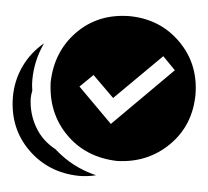

<svg xmlns="http://www.w3.org/2000/svg" viewBox="-44 -685 688 634"><g transform="rotate(5 300.0 -368.0)"><path d="M361 -638Q257 -637 190 -569Q123 -501 120 -399Q123 -296 190 -228.5Q257 -161 361 -158Q462 -161 530.5 -228.5Q599 -296 600 -399Q599 -501 530.5 -569Q462 -637 361 -638ZM87 -524Q45 -489 22.5 -441Q0 -393 0 -338Q1 -235 69.5 -167.5Q138 -100 239 -98Q269 -98 296 -105Q216 -124 155 -179Q110 -203 85.5 -245.5Q61 -288 59 -338Q59 -351 62 -365Q59 -382 59 -399Q59 -464 87 -524ZM483 -516 525 -473 330 -278 216 -392 259 -434 330 -364Z"/></g></svg>

Font: JetBrainsMono NF
Style: Regular
Weight: 400
Monospace: yes
Designer: Philipp Nurullin, Konstantin Bulenkov
Foundry: JetBrains
Version: Version 1.0.2; ttfautohint (v1.8.3)